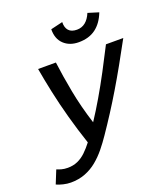

<svg xmlns="http://www.w3.org/2000/svg" viewBox="-174 -1021 1002 1146"><g transform="rotate(-20 327.0 -448.0)"><path d="M78 11Q55 11 30 5Q5 -1 -12 -9L22 -93Q33 -88 50.5 -83Q68 -78 91 -78Q125 -78 153.5 -90.5Q182 -103 206.5 -126.5Q231 -150 254 -180Q223 -272 198 -363Q173 -454 155 -538.5Q137 -623 125 -693H238Q249 -606 269 -500Q289 -394 325 -282Q362 -338 401 -404.5Q440 -471 479 -544.5Q518 -618 556 -693H666Q625 -617 586.5 -548.5Q548 -480 511 -418Q474 -356 437 -298.5Q400 -241 361 -184Q336 -147 307.5 -112Q279 -77 245 -49Q211 -21 169.5 -5Q128 11 78 11ZM409 -760Q351 -760 315 -794Q279 -828 280 -889L356 -907Q355 -872 372 -853Q389 -834 424 -834Q455 -834 478 -852.5Q501 -871 516 -907L584 -886Q560 -824 517 -792Q474 -760 409 -760Z"/></g></svg>

Font: Ubuntu Sans Medium
Style: Italic
Weight: 500
Italic angle: -13.5°
Designer: Dalton Maag Ltd
Foundry: Dalton Maag Ltd
Version: Version 1.006